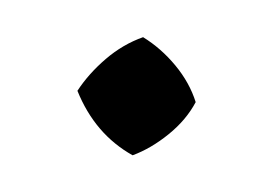

<svg xmlns="http://www.w3.org/2000/svg" viewBox="-33 -384 315 218"><g transform="rotate(-10 125.0 -275.0)"><path d="M106 -210Q68 -241 57 -293Q73 -310 95 -323Q117 -336 141 -340Q159 -324 171.5 -302Q184 -280 187 -257Q173 -239 150.5 -226.5Q128 -214 106 -210Z"/></g></svg>

Font: Piazzolla SC Medium
Style: Regular
Weight: 500
Designer: Juan Pablo del Peral
Foundry: Huerta Tipografica
Version: Version 1.330